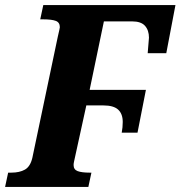

<svg xmlns="http://www.w3.org/2000/svg" viewBox="-42 -734 709 754"><path d="M-10 -56H2Q35 -56 56 -68Q77 -80 85 -114L185 -590Q193 -624 193 -627Q193 -646 177 -652Q161 -658 128 -658H116L128 -714H647L611 -525H538Q543 -583 543 -586Q543 -615 527.5 -632.5Q512 -650 477 -650H366L310 -381H531L498 -213H436Q440 -234 440 -255Q440 -287 422 -303.5Q404 -320 364 -320H297L253 -119Q251 -109 249 -100.5Q247 -92 247 -86Q247 -68 263 -62Q279 -56 311 -56H317L305 0H-22Z"/></svg>

Font: Noto Serif NarrowExtraBold
Style: Italic
Weight: 800
Width: 4
Italic angle: -12°
Designer: Monotype Design Team
Foundry: Monotype Imaging Inc.
Version: Version 1.001